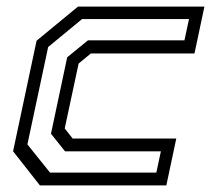

<svg xmlns="http://www.w3.org/2000/svg" viewBox="-20 -560 665 580"><path d="M100.5 0 19.5 -103 90.5 -437 215.5 -540H597.5L567.5 -398.5H254.5L217.5 -368L175.5 -172L199.5 -141.5H512.5L482.5 0ZM131.2 -38.5H452.2L466 -102.8H176.5L134 -156L183 -387L245.8 -438.2H537.2L551 -502.5H228L125.5 -418L62.8 -123.8Z"/></svg>

Font: Tourney Thin
Style: Italic
Weight: 100
Italic angle: -12°
Designer: Tyler Finck
Foundry: Etcetera Type Co
Version: Version 1.015